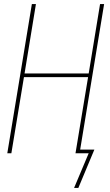

<svg xmlns="http://www.w3.org/2000/svg" viewBox="-20 -755 540 946"><path d="M366 171H345L417 0H352L414 -375H98L36 0H16L137 -735H157L101 -393H417L473 -735H493L375 -18H445Z"/></svg>

Font: Iosevka Term Curly Thin
Style: Italic
Weight: 100
Italic angle: -9°
Designer: Belleve Invis
Foundry: Belleve Invis
Version: Version 32.3.0